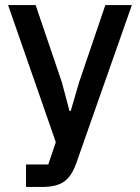

<svg xmlns="http://www.w3.org/2000/svg" viewBox="-20 -540 554 760"><path d="M397 -520H502L283 103Q274 129 262.5 147.5Q251 166 235.5 177.5Q220 189 198 194.5Q176 200 146 200H83V111H171L201 23L12 -520H121L225 -214L255 -101H260L293 -214Z"/></svg>

Font: IBMPlexSans-Medium
Style: Regular
Weight: 500
Designer: Mike Abbink, Paul van der Laan, Pieter van Rosmalen
Foundry: Bold Monday
Version: Version 3.1